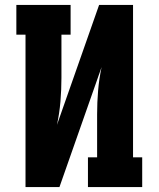

<svg xmlns="http://www.w3.org/2000/svg" viewBox="-20 -755 640 775"><path d="M83 0V-615H46V-735H265V-615H228V-441Q228 -393 224 -345.5Q220 -298 210 -251L380 -735H517V-120H554V0H335V-120H372V-294Q372 -342 376 -389.5Q380 -437 390 -484L220 0Z"/></svg>

Font: Iosevka Curly Slab HvEx
Style: Regular
Weight: 900
Width: 7
Monospace: yes
Designer: Belleve Invis
Foundry: Belleve Invis
Version: Version 11.1.0; ttfautohint (v1.8.3)